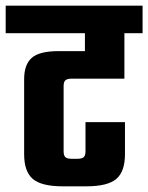

<svg xmlns="http://www.w3.org/2000/svg" viewBox="-40 -656 522 676"><path d="M398 -379H211Q197 -379 190.5 -373.5Q184 -368 184 -353V-123Q184 -108 190.5 -102.5Q197 -97 211 -97H234Q248 -97 254.5 -102.5Q261 -108 261 -123V-226H400V-113Q400 -52 369.5 -26Q339 0 264 0H181Q106 0 75.5 -26Q45 -52 45 -113V-377Q45 -429 72 -452.5Q99 -476 166 -476H259V-539H-20V-636H462V-539H398Z"/></svg>

Font: Teko SemiBold
Style: Regular
Weight: 600
Designer: Manushi Parikh, Jonny Pinhorn
Foundry: Indian Type Foundry
Version: Version 1.106;PS 1.0;hotconv 1.0.78;makeotf.lib2.5.61930; tt